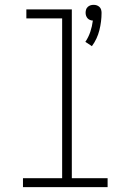

<svg xmlns="http://www.w3.org/2000/svg" viewBox="-20 -774 540 794"><path d="M360 -583 333 -601Q346 -620 353.5 -642.5Q361 -665 364 -689Q358 -689 352 -691.5Q346 -694 342 -698.5Q338 -703 336 -709Q334 -715 334 -721Q334 -728 336 -734.5Q338 -741 343 -745.5Q348 -750 354 -752Q360 -754 367 -754Q374 -754 380 -752Q386 -750 391 -745.5Q396 -741 398 -734.5Q400 -728 400 -721Q400 -685 391 -649Q382 -613 360 -583ZM425 0H75V-37H237V-698H89V-735H277V-37H425Z"/></svg>

Font: Iosevka Term Curly Extralight
Style: Regular
Weight: 200
Designer: Belleve Invis
Foundry: Belleve Invis
Version: Version 32.3.0